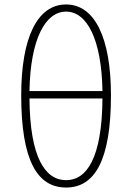

<svg xmlns="http://www.w3.org/2000/svg" viewBox="-20 -827 591 860"><path d="M439 -386C437 -122 370 -20 276 -20C182 -20 114 -122 112 -386ZM112 -419C116 -652 183 -775 276 -775C369 -775 435 -652 439 -419ZM276 -807C147 -807 75 -658 75 -400C75 -108 147 13 276 13C404 13 477 -108 477 -400C477 -658 404 -807 276 -807Z"/></svg>

Font: Noto Sans Japanese Thin
Style: Regular
Weight: 100
Designer: Ryoko NISHIZUKA (kana & ideographs); Paul D. Hunt (Latin, Greek & Cyrillic); Wenlong ZHANG (bopomofo); Sandoll Communica
Foundry: Adobe Systems Incorporated
Version: Version 1.000;PS 1;hotconv 1.0.78;makeotf.lib2.5.61930